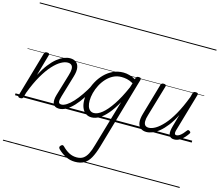

<svg xmlns="http://www.w3.org/2000/svg" viewBox="-187 -1243 2274 1994"><g transform="rotate(15 950.0 -245.5)"><path d="M477 17Q451 17 434.5 7.5Q418 -2 411.5 -19Q405 -36 406 -60Q407 -84 416 -114L485 -345Q498 -387 498 -414Q498 -441 484 -455Q470 -469 442 -469Q410 -469 370 -446.5Q330 -424 285 -375Q240 -326 194 -247Q148 -168 105 -54L91 -4Q88 6 81.5 10.5Q75 15 60 15Q48 15 40.5 10Q33 5 36 -6L177 -495Q181 -506 187 -510.5Q193 -515 206 -515Q223 -515 229 -509Q235 -503 231 -491L166 -262Q203 -333 241 -382Q279 -431 317 -461.5Q355 -492 390 -505.5Q425 -519 455 -519Q493 -519 518 -501Q543 -483 550 -444Q557 -405 538 -343L470 -115Q456 -70 460 -50.5Q464 -31 489 -31Q499 -31 503.5 -23.5Q508 -16 506.5 -7Q505 2 497.5 9.5Q490 17 477 17ZM0 478H646V488H0ZM0 -20H646V0H0ZM0 -505H646V-500H0ZM0 -998H646V-988H0Z M476 17Q465 17 460 9.5Q455 2 456.5 -7Q458 -16 466 -23.5Q474 -31 489 -31Q514 -31 545.5 -51Q577 -71 611 -108Q645 -145 680 -195.5Q715 -246 748 -307Q753 -316 761.5 -315Q770 -314 776 -307.5Q782 -301 778 -292Q743 -224 706 -167Q669 -110 630.5 -69Q592 -28 553 -5.5Q514 17 476 17ZM646 478V488ZM646 -20V0ZM646 -505V-500ZM646 -998V-988Z M779 507Q726 507 680 484Q634 461 595 423Q585 413 584 403Q583 393 594 383Q605 372 613 373Q621 374 629 382Q664 418 702 438Q740 458 784 458Q827 458 854.5 439Q882 420 902 381Q922 342 938 282L1083 -215Q1038 -135 994 -83.5Q950 -32 907.5 -7.5Q865 17 825 17Q789 17 762.5 -2Q736 -21 721.5 -56.5Q707 -92 707 -141Q707 -188 720.5 -239.5Q734 -291 761 -341Q788 -391 827.5 -431Q867 -471 917.5 -495Q968 -519 1029 -519Q1060 -519 1094.5 -509.5Q1129 -500 1159 -482L1164 -497Q1167 -507 1173.5 -511Q1180 -515 1193 -515Q1210 -515 1215 -508Q1220 -501 1217 -489L993 285Q970 364 942.5 413Q915 462 876.5 484.5Q838 507 779 507ZM838 -33Q878 -33 926 -72Q974 -111 1027 -190Q1080 -269 1132 -388L1147 -436Q1109 -457 1078.5 -463Q1048 -469 1021 -469Q973 -469 933.5 -449Q894 -429 862 -394.5Q830 -360 808 -317.5Q786 -275 774.5 -230.5Q763 -186 763 -146Q763 -113 771 -87.5Q779 -62 796 -47.5Q813 -33 838 -33ZM646 478H1269V488H646ZM646 -20H1269V0H646ZM646 -505H1269V-500H646ZM646 -998H1269V-988H646Z M1415 16Q1379 16 1353.5 -2Q1328 -20 1322 -59Q1316 -98 1334 -160L1431 -495Q1435 -506 1441.5 -510.5Q1448 -515 1461 -515Q1477 -515 1483.5 -509Q1490 -503 1486 -491L1388 -158Q1375 -117 1375.5 -89Q1376 -61 1388.5 -47Q1401 -33 1428 -33Q1460 -33 1499.5 -56Q1539 -79 1584 -128.5Q1629 -178 1674.5 -258Q1720 -338 1764 -453L1775 -495Q1779 -508 1785 -512Q1791 -516 1805 -516Q1821 -516 1827.5 -510.5Q1834 -505 1830 -493L1716 -100Q1708 -76 1706.5 -61Q1705 -46 1710 -39Q1715 -32 1725 -32Q1742 -32 1759 -43.5Q1776 -55 1791.5 -72Q1807 -89 1820 -107Q1826 -116 1833 -116Q1840 -116 1848 -110Q1857 -104 1858.5 -98Q1860 -92 1855 -85Q1843 -66 1822 -42Q1801 -18 1773.5 -1Q1746 16 1714 16Q1691 16 1677 7Q1663 -2 1657.5 -19Q1652 -36 1654.5 -59.5Q1657 -83 1665 -111L1702 -243Q1666 -171 1627.5 -121.5Q1589 -72 1551.5 -41.5Q1514 -11 1479 2.5Q1444 16 1415 16ZM1229 478H1900V488H1229ZM1229 -20H1900V0H1229ZM1229 -505H1900V-500H1229ZM1229 -998H1900V-988H1229Z"/></g></svg>

Font: Playwrite AU SA Guides
Style: Regular
Weight: 400
Designer: Veronika Burian, José Scaglione
Foundry: TypeTogether
Version: Version 1.003